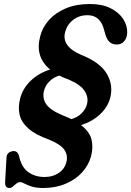

<svg xmlns="http://www.w3.org/2000/svg" viewBox="-20 -734 656 960"><path d="M196 206Q162 206 139.2 198.8Q116.5 191.5 102.8 184Q89 176.5 81.5 176.5Q71 176.5 62 183.8Q53 191 44.5 198.5Q36 206 27.5 206Q4.5 206 5.5 177.5L12.5 54.5Q13.5 29 39.5 22.5Q64.5 16.5 74 42Q87 102.5 121.8 126.8Q156.5 151 203 151Q244 151 273.2 131.2Q302.5 111.5 311.5 78Q321 44.5 302.8 16.5Q284.5 -11.5 227.5 -35Q157.5 -60 122 -91.5Q86.5 -123 78 -160.8Q69.5 -198.5 81 -242.5Q94 -292.5 133.8 -330.5Q173.5 -368.5 230.5 -386.5Q153.5 -450 181 -552.5Q192 -597 224.8 -633.8Q257.5 -670.5 309.2 -692.2Q361 -714 430 -714Q490.5 -714 532.5 -693Q574.5 -672 595.8 -639.2Q617 -606.5 616 -571Q615.5 -546 601.8 -528.8Q588 -511.5 564 -511.5Q543 -511.5 529.8 -522.2Q516.5 -533 508 -558L500 -586Q481.5 -658 417.5 -658Q375.5 -658 345.2 -634.2Q315 -610.5 305.5 -573Q287 -501.5 387.5 -459Q480 -422.5 513.8 -365.5Q547.5 -308.5 531 -244.5Q519 -199 480.2 -162.5Q441.5 -126 385 -108.5Q428 -75.5 437.5 -36.5Q447 2.5 435.5 46.5Q423.5 91.5 390.5 127.8Q357.5 164 307.5 185Q257.5 206 196 206ZM293 -157.5Q316.5 -148.5 336.5 -138.5Q366.5 -146.5 387 -166.5Q407.5 -186.5 414.5 -211.5Q424 -246 403.8 -278.2Q383.5 -310.5 324 -336Q298 -345 277 -356Q248 -348 227.5 -327.5Q207 -307 200 -280.5Q190.5 -242.5 211.5 -212.5Q232.5 -182.5 293 -157.5Z"/></svg>

Font: Fraunces 9pt Soft SemiBold
Style: Italic
Weight: 600
Italic angle: -16°
Version: Version 1.000;[b76b70a41]